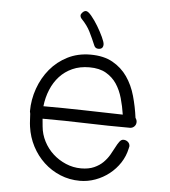

<svg xmlns="http://www.w3.org/2000/svg" viewBox="-51 -743 709 799"><g transform="rotate(5 303.0 -343.0)"><path d="M526 -254Q526 -243 518.5 -235.5Q511 -228 500 -228Q409 -228 318.5 -231Q228 -234 135 -234L138 -202Q141 -169 156 -140Q171 -111 194.5 -89.5Q218 -68 248.5 -55Q279 -42 312 -42Q344 -42 366.5 -52Q389 -62 404 -77Q419 -92 429 -109Q439 -126 446.5 -141Q454 -156 461.5 -166Q469 -176 478 -176Q489 -176 497 -169Q505 -162 505 -151Q505 -150 503 -142Q496 -109 478 -81.5Q460 -54 434 -33.5Q408 -13 376.5 -1.5Q345 10 312 10Q268 10 229.5 -6Q191 -22 161 -50Q131 -78 111.5 -115.5Q92 -153 86 -196Q84 -210 83.5 -223Q83 -236 82 -250Q80 -258 80 -260Q80 -309 96.5 -355.5Q113 -402 143 -438Q173 -474 215.5 -495.5Q258 -517 311 -517Q366 -517 403.5 -496Q441 -475 465 -440.5Q489 -406 501.5 -361.5Q514 -317 520 -271Q526 -263 526 -254ZM466 -280Q461 -314 451.5 -347.5Q442 -381 425 -406.5Q408 -432 380.5 -448Q353 -464 311 -464Q271 -464 240 -450Q209 -436 187 -412Q165 -388 151.5 -355.5Q138 -323 134 -286Q219 -286 300.5 -284Q382 -282 466 -280ZM361 -564Q361 -544 341 -544Q328 -544 323 -556Q310 -587 297.5 -612Q285 -637 262 -661Q255 -668 255 -676Q255 -682 262 -689Q269 -696 276 -696Q285 -696 299.5 -678.5Q314 -661 327.5 -638.5Q341 -616 351 -594.5Q361 -573 361 -564Z"/></g></svg>

Font: Wynona
Style: Regular
Weight: 400
Italic angle: -12°
Designer: Kanati
Foundry: Kanati and Michael Everson
Version: Version 2.000